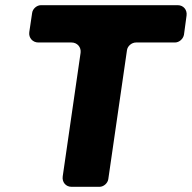

<svg xmlns="http://www.w3.org/2000/svg" viewBox="-20 -721 740 741"><path d="M690 -587 700 -661C703 -683 688 -701 666 -701H138C122 -701 106 -687 104 -671L93 -597C90 -575 106 -557 128 -557H256C278 -557 294 -539 291 -517L222 -40C219 -18 234 0 256 0H364C380 0 396 -14 398 -30L470 -527C472 -543 488 -557 505 -557H655C672 -557 687 -571 690 -587Z"/></svg>

Font: Trueno
Style: RoundBdIt
Weight: 700
Designer: Julieta Ulanovsky, Jasper
Foundry: Julieta Ulanovsky, Cannot Into Space Fonts
Version: Version 3.001